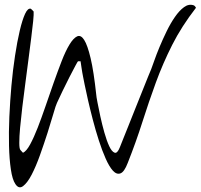

<svg xmlns="http://www.w3.org/2000/svg" viewBox="-20 -788 848 811"><path d="M44.9 -10.7Q32.2 -29.3 25.9 -72.3Q19.5 -115.2 18.1 -171.9Q16.6 -228.5 19.5 -294.9Q22.5 -361.3 28.3 -426.8Q34.2 -492.2 43.5 -552.7Q52.7 -613.3 63.5 -658.7Q74.2 -704.1 85.9 -729.5Q97.7 -754.9 110.4 -751Q112.3 -749 116.7 -745.1Q121.1 -741.2 122.1 -739.3Q123 -728.5 120.1 -698.7Q117.2 -668.9 111.8 -627.4Q106.4 -585.9 100.1 -536.1Q93.8 -486.3 86.9 -435.1Q80.1 -383.8 74.2 -335.4Q68.4 -287.1 64.9 -248.5Q61.5 -210 61.5 -184.6Q61.5 -159.2 66.4 -154.3L77.1 -142.6Q91.8 -149.4 107.4 -178.2Q123 -207 139.2 -248.5Q155.3 -290 172.4 -339.8Q189.5 -389.6 206.5 -438Q223.6 -486.3 240.2 -529.3Q256.8 -572.3 273.4 -599.6Q290 -627 305.7 -634.3Q321.3 -641.6 335.4 -619.6Q349.6 -597.7 362.8 -542Q376 -486.3 386.7 -386.7Q386.7 -381.8 391.6 -356Q396.5 -330.1 403.8 -296.4Q411.1 -262.7 420.9 -228Q430.7 -193.4 441.4 -170.4Q452.1 -147.5 463.9 -143.1Q475.6 -138.7 486.3 -166Q489.3 -173.8 499.5 -199.2Q509.8 -224.6 523.4 -258.8Q537.1 -293 552.2 -331.1Q567.4 -369.1 581.1 -403.3Q594.7 -437.5 605 -462.9Q615.2 -488.3 619.1 -497.1Q623 -506.8 631.8 -532.2Q640.6 -557.6 653.8 -589.4Q667 -621.1 683.6 -655.3Q700.2 -689.5 718.8 -716.3Q737.3 -743.2 757.3 -757.8Q777.3 -772.5 797.9 -765.6Q799.8 -765.6 803.7 -761.2Q807.6 -756.8 807.6 -754.9Q747.1 -676.8 707.5 -598.6Q668 -520.5 638.2 -439Q608.4 -357.4 581.5 -272.9Q554.7 -188.5 519.5 -99.6Q504.9 -61.5 488.8 -55.7Q472.7 -49.8 457 -66.9Q441.4 -84 426.3 -118.2Q411.1 -152.3 397.5 -194.8Q383.8 -237.3 372.1 -282.2Q360.4 -327.1 351.6 -365.7Q342.8 -404.3 337.4 -431.2Q332 -458 331.1 -462.9Q329.1 -470.7 327.6 -481.4Q326.2 -492.2 324.2 -502.9Q322.3 -514.6 320.3 -529.3H309.6Q308.6 -529.3 297.9 -509.3Q287.1 -489.3 272.9 -461.4Q258.8 -433.6 244.1 -403.3Q229.5 -373 220.7 -353.5Q215.8 -343.8 205.6 -308.1Q195.3 -272.5 180.7 -226.6Q166 -180.7 148.9 -132.8Q131.8 -85 113.8 -50.3Q95.7 -15.6 77.6 -2Q59.6 11.7 44.9 -10.7Z"/></svg>

Font: Nothing You Could Do
Style: Regular
Weight: 400
Version: Version 1.005